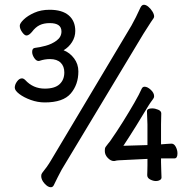

<svg xmlns="http://www.w3.org/2000/svg" viewBox="-20 -751 797 806"><path d="M532 -644Q540 -658 550.5 -679Q561 -700 569 -718Q575 -731 584 -731Q593 -731 603 -722.5Q613 -714 620 -702.5Q627 -691 627 -682Q627 -679 625 -675Q613 -658 601.5 -639.5Q590 -621 582 -609L239 -39Q231 -25 222.5 -7.5Q214 10 206 26Q202 35 193 35Q181 35 167 19.5Q153 4 153 -12Q153 -20 157 -25Q166 -36 176 -50Q186 -64 193 -76ZM247 -540Q273 -530 291 -506Q309 -482 309 -451Q309 -396 277 -358.5Q245 -321 168 -321Q138 -321 109 -331.5Q80 -342 61 -356.5Q42 -371 42 -383Q42 -396 51.5 -409Q61 -422 72 -422Q79 -422 86 -415Q119 -379 168 -379Q210 -379 230 -397.5Q250 -416 250 -447Q250 -473 234.5 -488Q219 -503 190 -503Q168 -503 147 -496Q146 -496 145 -495.5Q144 -495 142 -495Q132 -495 123.5 -508Q115 -521 115 -533Q115 -549 127 -550Q146 -552 172 -559Q198 -566 218 -581Q238 -596 238 -619Q238 -654 189 -654Q164 -654 146.5 -645.5Q129 -637 114 -617Q109 -611 103 -606.5Q97 -602 91 -602Q83 -602 73 -616Q63 -630 63 -643Q63 -653 79.5 -669Q96 -685 124 -697.5Q152 -710 188 -710Q241 -710 268.5 -686.5Q296 -663 296 -621Q296 -596 282.5 -574.5Q269 -553 247 -540ZM656 -86V-70Q656 -54 657 -34Q658 -14 658 -6Q658 1 651 5Q644 9 635 9Q623 9 610.5 2.5Q598 -4 598 -16Q598 -20 598.5 -32Q599 -44 599 -56Q599 -68 599 -71V-84L478 -78Q472 -78 460 -75H458Q445 -75 432.5 -88Q420 -101 420 -117Q420 -122 420.5 -126.5Q421 -131 424 -135Q429 -142 433.5 -147.5Q438 -153 442 -158Q470 -198 496.5 -240.5Q523 -283 544 -319.5Q565 -356 575 -379Q579 -387 587 -387Q599 -387 613 -374Q627 -361 627 -347Q627 -341 623 -336Q617 -328 611.5 -320Q606 -312 603 -307Q581 -270 553 -225Q525 -180 498 -139L599 -142V-229Q599 -237 598 -255.5Q597 -274 597 -284Q597 -296 619 -296Q631 -296 644 -290.5Q657 -285 657 -275Q657 -269 656.5 -253.5Q656 -238 656 -229V-145Q666 -146 681 -147Q696 -148 700 -148Q711 -148 718 -134.5Q725 -121 725 -107Q725 -86 712 -86Z"/></svg>

Font: Moon Stars Kai T HW
Style: Regular
Weight: 400
Designer: GuiWonder
Version: Version 1.101